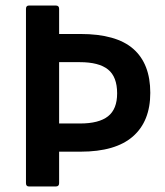

<svg xmlns="http://www.w3.org/2000/svg" viewBox="-20 -675 599 695"><path d="M85 0Q74 0 74 -12V-643Q74 -655 85 -655H182Q194 -655 194 -643V-552H271Q401 -552 462.5 -498Q524 -444 524 -339Q524 -236 461 -181Q398 -126 272 -126H194V-12Q194 0 182 0ZM194 -228H270Q338 -228 371 -254Q404 -280 404 -337Q404 -397 371 -423.5Q338 -450 269 -450H194Z"/></svg>

Font: Sofia Sans
Style: Bold
Weight: 700
Designer: Botio Nikoltchev, Ani Petrova
Foundry: lettersoup
Version: Version 4.100; ttfautohint (v1.8.4.7-5d5b)